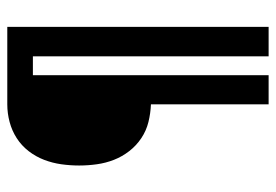

<svg xmlns="http://www.w3.org/2000/svg" viewBox="-138 -638 775 540"><g transform="rotate(-90 250.0 -367.5)"><path d="M227 0V-331Q202 -332 177.5 -338Q153 -344 132 -358Q111 -372 95.5 -392Q80 -412 71 -435Q62 -458 58.5 -483Q55 -508 55 -533Q55 -558 58.5 -583Q62 -608 71 -631.5Q80 -655 95.5 -675Q111 -695 132 -708.5Q153 -722 177.5 -728.5Q202 -735 227 -735H445V0H362V-663H309V0Z"/></g></svg>

Font: Iosevka Curly Semibold
Style: Regular
Weight: 600
Monospace: yes
Designer: Belleve Invis
Foundry: Belleve Invis
Version: Version 22.1.2; ttfautohint (v1.8.4)